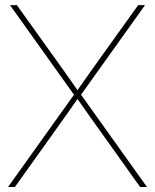

<svg xmlns="http://www.w3.org/2000/svg" viewBox="-20 -748 620 768"><path d="M12.2 0H39.6L212.4 -242.2C238.8 -278.8 264.2 -315.4 290 -352.1C315.9 -315.4 341.3 -278.8 367.7 -242.2L540.5 0H567.9L304.2 -369.1L560.1 -727.5H532.7L369.6 -500C342.3 -462.4 316.4 -424.8 290 -387.2C263.7 -424.8 237.8 -462.4 210.4 -500L47.4 -727.5H20L275.9 -369.1Z"/></svg>

Font: Raveo Display Display Thin
Style: Regular
Weight: 100
Designer: Jakub Foglar, Rasmus Andersson (Inter)
Foundry: Jakubfoglar.com
Version: Version 1.100;Glyphs 3.2.3 (3260)